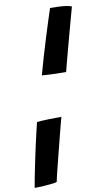

<svg xmlns="http://www.w3.org/2000/svg" viewBox="-179 -800 588 1067"><g transform="rotate(-10 115.5 -266.0)"><path d="M3 -139.5Q34 -142.5 72.8 -143.5Q111.5 -144.5 141.5 -144.5Q137.5 -131 128.8 -97.2Q120 -63.5 108.8 -19.2Q97.5 25 86.2 70Q75 115 65.8 151.8Q56.5 188.5 53 207.5Q41.5 211 18 213.8Q-5.5 216.5 -31.2 217.8Q-57 219 -73.5 219Q-70 197.5 -63 161.8Q-56 126 -47.2 83.5Q-38.5 41 -29 -2Q-19.5 -45 -11 -81.2Q-2.5 -117.5 3 -139.5ZM74.5 -390Q87 -436.5 102.8 -490Q118.5 -543.5 134.5 -595Q150.5 -646.5 163.8 -688Q177 -729.5 184.5 -751Q202 -751 226.8 -750.2Q251.5 -749.5 273.5 -746.5Q295.5 -743.5 305.5 -738Q299.5 -716.5 289.5 -680Q279.5 -643.5 267.8 -600.5Q256 -557.5 244.8 -515Q233.5 -472.5 224.2 -438Q215 -403.5 210.5 -385Q181.5 -385 152.2 -385.8Q123 -386.5 101.5 -388Q80 -389.5 74.5 -390Z"/></g></svg>

Font: Grandstander Thin
Style: Bold Italic
Weight: 700
Italic angle: -15°
Version: Version 1.200